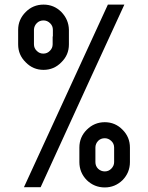

<svg xmlns="http://www.w3.org/2000/svg" viewBox="-20 -822 650 842"><path d="M158.2 -1Q133.8 -1 85 -1Q208 -267.6 453.1 -801.8Q476.6 -801.8 525.4 -801.8Q402.3 -535.2 158.2 -1ZM170.9 -801.8Q216.8 -801.8 249 -769.5Q281.2 -736.3 282.2 -691.4Q282.2 -681.6 282.2 -664.1Q282.2 -661.1 282.2 -654.3Q282.2 -644.5 282.2 -627Q282.2 -581.1 249 -548.8Q216.8 -515.6 170.9 -515.6Q125 -515.6 92.8 -548.8Q59.6 -581.1 59.6 -627Q59.6 -635.7 59.6 -654.3Q59.6 -657.2 59.6 -664.1Q59.6 -672.9 59.6 -691.4Q59.6 -736.3 92.8 -769.5Q125 -801.8 170.9 -801.8ZM210.9 -655.3Q210.9 -657.2 210.9 -660.2Q210.9 -662.1 211.9 -664.1Q211.9 -682.6 211.9 -686.5Q211.9 -691.4 211.9 -691.4Q211.9 -708 200.2 -719.7Q187.5 -732.4 170.9 -732.4Q153.3 -732.4 141.6 -720.7Q129.9 -709 128.9 -692.4Q128.9 -692.4 128.9 -687.5Q128.9 -683.6 128.9 -665Q128.9 -663.1 128.9 -660.2Q128.9 -658.2 128.9 -655.3Q128.9 -636.7 128.9 -631.8Q128.9 -627.9 128.9 -627.9Q128.9 -610.4 141.6 -598.6Q153.3 -586.9 169.9 -586.9Q187.5 -586.9 199.2 -599.6Q210.9 -611.3 210.9 -627.9Q210.9 -627.9 210.9 -631.8Q210.9 -636.7 210.9 -655.3ZM439.5 -286.1Q485.4 -286.1 517.6 -252.9Q549.8 -220.7 549.8 -174.8Q549.8 -166 549.8 -148.4Q549.8 -144.5 549.8 -137.7Q549.8 -128.9 549.8 -111.3Q549.8 -65.4 517.6 -32.2Q484.4 0 439.5 0Q393.6 0 360.4 -32.2Q328.1 -65.4 328.1 -111.3Q328.1 -120.1 328.1 -137.7Q328.1 -141.6 328.1 -148.4Q328.1 -157.2 328.1 -174.8Q328.1 -220.7 360.4 -252.9Q393.6 -286.1 439.5 -286.1ZM480.5 -137.7Q480.5 -140.6 480.5 -143.6Q480.5 -145.5 480.5 -148.4Q480.5 -167 480.5 -170.9Q480.5 -174.8 480.5 -174.8Q480.5 -192.4 467.8 -204.1Q455.1 -215.8 439.5 -215.8Q421.9 -215.8 410.2 -204.1Q398.4 -191.4 398.4 -174.8Q398.4 -174.8 398.4 -170.9Q398.4 -167 398.4 -148.4Q398.4 -145.5 398.4 -143.6Q398.4 -140.6 398.4 -137.7Q398.4 -119.1 398.4 -115.2Q398.4 -111.3 398.4 -111.3Q398.4 -93.8 410.2 -82Q422.9 -70.3 439.5 -70.3Q456.1 -70.3 467.8 -82Q480.5 -94.7 480.5 -111.3Q480.5 -111.3 480.5 -115.2Q480.5 -119.1 480.5 -137.7Z"/></svg>

Font: CtripNumber regular
Style: Regular
Weight: 400
Version: Version 1.0